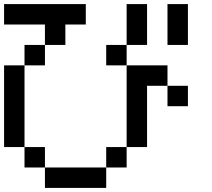

<svg xmlns="http://www.w3.org/2000/svg" viewBox="-20 -920 1040 940"><path d="M0 -200V-600H100V-200ZM0 -800V-900H400V-800H300V-700H200V-800ZM900 -500V-400H800V-500ZM900 -700H800V-900H900ZM200 -200V-100H100V-200ZM200 -100H500V0H200ZM200 -700V-600H100V-700ZM600 -200V-100H500V-200ZM600 -700V-600H500V-700ZM600 -600H800V-500H700V-200H600ZM600 -900H700V-700H600Z"/></svg>

Font: GalmuriMono9 Regular
Style: Regular
Weight: 400
Designer: Lee Minseo (quiple)
Version: Version 2.399;hotconv 1.1.1;makeotfexe 2.6.0 DEVELOPMENT